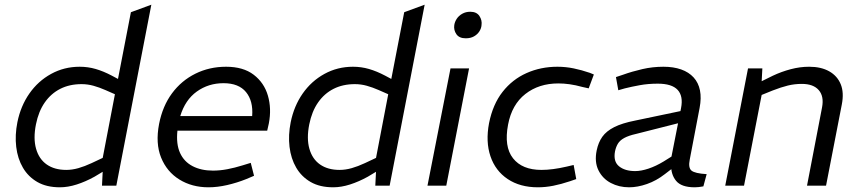

<svg xmlns="http://www.w3.org/2000/svg" viewBox="-20 -790 3655 817"><path d="M235 7Q178 7 139 -15.5Q100 -38 77.5 -76.5Q55 -115 49 -165Q43 -215 54 -270Q68 -339 105 -392Q142 -445 197.5 -475.5Q253 -506 319 -506Q354 -506 387 -496.5Q420 -487 456 -468L501 -444L477 -428L537 -738L624 -770L475 0H414L418 -80L413 -97L469 -389L428 -407Q403 -418 378 -425Q353 -432 327 -432Q276 -432 236.5 -412Q197 -392 170.5 -354Q144 -316 133 -261Q121 -201 133.5 -157Q146 -113 179 -90Q212 -67 262 -67Q287 -67 313.5 -74.5Q340 -82 370 -96L421 -120L427 -65L382 -38Q344 -17 306.5 -5Q269 7 235 7Z M867 7Q797 7 743.5 -26Q690 -59 665.5 -119.5Q641 -180 657 -263Q672 -339 712 -393Q752 -447 811.5 -476.5Q871 -506 942 -506Q1015 -506 1059.5 -472Q1104 -438 1120 -383Q1136 -328 1124 -265L1117 -234H735Q729 -177 746 -139.5Q763 -102 799.5 -83Q836 -64 886 -64Q916 -64 947.5 -70Q979 -76 1011 -86L1047 -97L1061 -42L1028 -28Q988 -12 946.5 -2.5Q905 7 867 7ZM747 -296H1053Q1058 -360 1027 -398Q996 -436 931 -436Q867 -436 817.5 -400.5Q768 -365 747 -296Z M1398 7Q1341 7 1302 -15.5Q1263 -38 1240.5 -76.5Q1218 -115 1212 -165Q1206 -215 1217 -270Q1231 -339 1268 -392Q1305 -445 1360.5 -475.5Q1416 -506 1482 -506Q1517 -506 1550 -496.5Q1583 -487 1619 -468L1664 -444L1640 -428L1700 -738L1787 -770L1638 0H1577L1581 -80L1576 -97L1632 -389L1591 -407Q1566 -418 1541 -425Q1516 -432 1490 -432Q1439 -432 1399.5 -412Q1360 -392 1333.5 -354Q1307 -316 1296 -261Q1284 -201 1296.5 -157Q1309 -113 1342 -90Q1375 -67 1425 -67Q1450 -67 1476.5 -74.5Q1503 -82 1533 -96L1584 -120L1590 -65L1545 -38Q1507 -17 1469.5 -5Q1432 7 1398 7Z M1799 0 1897 -499H1976L1879 0ZM1962 -627Q1934 -627 1922 -644.5Q1910 -662 1913 -683Q1915 -697 1923.5 -710Q1932 -723 1947 -731.5Q1962 -740 1981 -740Q2008 -740 2020 -722Q2032 -704 2029 -683Q2028 -669 2019.5 -656Q2011 -643 1996.5 -635Q1982 -627 1962 -627Z M2269 7Q2193 7 2140.5 -28Q2088 -63 2067 -125Q2046 -187 2061 -266Q2077 -346 2118.5 -399Q2160 -452 2220.5 -479Q2281 -506 2352 -506Q2387 -506 2421 -499Q2455 -492 2490 -480L2507 -473L2485 -414L2458 -420Q2429 -428 2404 -431.5Q2379 -435 2356 -435Q2273 -435 2215.5 -390Q2158 -345 2142 -260Q2124 -166 2163 -116.5Q2202 -67 2284 -67Q2331 -67 2391 -81L2421 -88L2432 -28L2406 -19Q2367 -6 2334 0.5Q2301 7 2269 7Z M2973 3Q2963 5 2953.5 6Q2944 7 2936 7Q2879 7 2856.5 -21Q2834 -49 2836 -91L2834 -107L2878 -330Q2888 -381 2863.5 -407.5Q2839 -434 2779 -434Q2738 -434 2702.5 -427.5Q2667 -421 2639 -414L2611 -406L2601 -462L2631 -472Q2670 -486 2713.5 -496Q2757 -506 2803 -506Q2846 -506 2878.5 -494.5Q2911 -483 2931.5 -460.5Q2952 -438 2958.5 -405.5Q2965 -373 2957 -331L2915 -111Q2908 -76 2922.5 -64Q2937 -52 2987 -49ZM2657 7Q2614 7 2579 -11.5Q2544 -30 2526.5 -65.5Q2509 -101 2519 -150Q2526 -184 2543 -208Q2560 -232 2593.5 -249Q2627 -266 2683 -277L2898 -322L2887 -271L2686 -220Q2655 -213 2636.5 -203Q2618 -193 2609.5 -179Q2601 -165 2597 -146Q2589 -103 2614 -82.5Q2639 -62 2683 -62Q2708 -62 2739.5 -72.5Q2771 -83 2804 -103L2860 -138L2865 -92L2809 -49Q2773 -21 2733 -7Q2693 7 2657 7Z M3066 0 3163 -499H3224L3220 -424L3204 -436L3269 -468Q3305 -485 3344.5 -495.5Q3384 -506 3423 -506Q3474 -506 3508.5 -486.5Q3543 -467 3557.5 -431.5Q3572 -396 3562 -345L3495 0H3414L3478 -333Q3487 -380 3464 -406.5Q3441 -433 3392 -433Q3361 -433 3332.5 -426Q3304 -419 3268 -405L3221 -386L3146 0Z"/></svg>

Font: REM Light
Style: Italic
Weight: 300
Italic angle: -11°
Designer: Octavio Pardo
Foundry: Ashler Design
Version: Version 1.005;gftools[0.9.28]